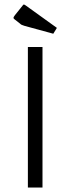

<svg xmlns="http://www.w3.org/2000/svg" viewBox="-20 -834 313 854"><path d="M104 -625H169V0H104ZM217 -684 89 -719Q80 -722 76.5 -723.5Q73 -725 69 -729L46 -747Q40 -751 40 -755Q40 -758 46 -766L82 -811Q84 -814 87 -814Q88 -814 94 -810L233 -710Z"/></svg>

Font: Changa ExtraLight ExtraLight
Style: Regular
Weight: 250
Version: Version 3.002; ttfautohint (v1.8.2)